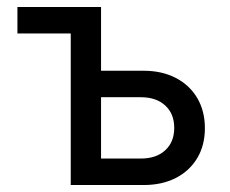

<svg xmlns="http://www.w3.org/2000/svg" viewBox="-20 -531 661 551"><path d="M30 -435V-511H250V-435ZM183 0V-511H270V-328H392Q444.5 -328 484.2 -307.5Q524 -287 546 -249.8Q568 -212.5 568 -163Q568 -114 546 -77.2Q524 -40.5 484.5 -20.2Q445 0 392 0ZM270 -76H384Q428.5 -76 454.2 -99.8Q480 -123.5 480 -164Q480 -204.5 454.2 -228.2Q428.5 -252 384 -252H270Z"/></svg>

Font: Overpass
Style: Regular
Weight: 400
Designer: Delve Withrington, Dave Bailey, Thomas Jockin
Foundry: Delve Fonts LLC
Version: Version 4.000